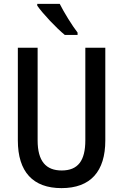

<svg xmlns="http://www.w3.org/2000/svg" viewBox="-20 -960 634 990"><path d="M288 -940H172V-931C199 -891 272 -814 314 -780H380V-792C352 -828 310 -896 288 -940ZM523 -236V-714H420V-237C420 -131 382 -81 298 -81C217 -81 174 -129 174 -236V-714H72V-236C72 -74 150 10 297 10C447 10 523 -76 523 -236Z"/></svg>

Font: Noto Sans Devanagari Condensed Medium
Style: Regular
Weight: 500
Width: 3
Designer: Jelle Bosma - Monotype Design Team
Foundry: Monotype Imaging Inc.
Version: Version 2.004